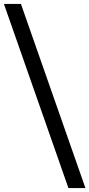

<svg xmlns="http://www.w3.org/2000/svg" viewBox="-58 -862 457 982"><path d="M379 100H292L-38 -842H49Z"/></svg>

Font: Montserrat Z Med
Style: Regular
Weight: 500
Designer: Julieta Ulanovsky
Foundry: Julieta Ulanovsky
Version: Version 8.000